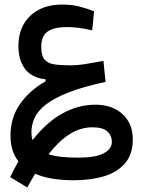

<svg xmlns="http://www.w3.org/2000/svg" viewBox="-20 -486 626 850"><path d="M100.6 343.8 24.9 297.9Q43 261.2 61.5 228.5Q44.4 206.5 35.4 178.2Q26.4 149.9 26.4 114.3Q26.4 35.2 68.8 -25.6Q111.3 -86.4 181.6 -126V-134.8Q118.2 -142.6 89.8 -182.1Q61.5 -221.7 61.5 -282.2Q61.5 -366.2 114 -416Q166.5 -465.8 255.4 -465.8Q296.9 -465.8 329.8 -457.5Q362.8 -449.2 396.5 -436L388.2 -351.6Q358.4 -358.4 332 -362.3Q305.7 -366.2 276.9 -366.2Q219.2 -366.2 190.9 -346.4Q162.6 -326.7 162.6 -278.8Q162.6 -239.7 177.2 -222.4Q191.9 -205.1 221.4 -200.9Q251 -196.8 294.9 -196.8Q321.8 -196.8 353.3 -201.7Q384.8 -206.5 438 -216.3L447.3 -123.5Q344.2 -101.1 279.5 -75.2Q214.8 -49.3 179.9 -20.8Q145 7.8 132.1 38.1Q119.1 68.4 119.1 99.6Q119.1 118.7 124 134.3Q188 53.2 257.8 15.4Q327.6 -22.5 402.3 -22.5Q477.1 -22.5 522.5 19.3Q567.9 61 567.9 130.9Q567.9 196.3 533.9 236.3Q500 276.4 441.2 294.2Q382.3 312 306.6 312Q257.3 312 213.9 305.2Q170.4 298.3 135.7 283.2Q118.7 311 100.6 343.8ZM194.8 196.8Q220.2 205.1 253.4 208.5Q286.6 211.9 326.2 211.9Q404.3 211.9 439.7 192.4Q475.1 172.9 475.1 142.6Q475.1 113.8 455.1 95.7Q435.1 77.6 389.6 77.6Q335.9 77.6 288.6 107.7Q241.2 137.7 194.8 196.8Z"/></svg>

Font: CaskaydiaCove NFP
Style: Regular
Weight: 400
Designer: Aaron Bell
Foundry: Saja Typeworks
Version: Version 2111.001; VTT 6.35;Nerd Fonts 3.1.1